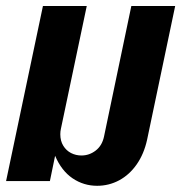

<svg xmlns="http://www.w3.org/2000/svg" viewBox="-20 -595 596 631"><path d="M161.1 -83 144 0H0L121.1 -575.2H265.1L180.2 -171.9Q178.2 -163.6 178.2 -153.8Q178.2 -131.8 188 -116Q197.8 -100.1 213.6 -92Q229.5 -84 247.6 -84Q273.4 -84 294.4 -100.1Q315.4 -116.2 321.8 -146L411.6 -575.2H555.7L463.4 -135.7Q453.1 -88.9 429.2 -54.7Q405.3 -20.5 371.6 -2.4Q337.9 15.6 299.3 15.6Q254.9 15.6 218.5 -9Q182.1 -33.7 161.1 -83Z"/></svg>

Font: Pattaya
Style: Regular
Weight: 400
Designer: Pablo Impallari / Thai characters Designed by Thanarat Vachiruckul and Suppakit Chalermlarp
Foundry: Pablo Impallari
Version: Version 2.001